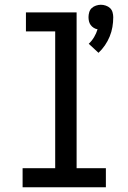

<svg xmlns="http://www.w3.org/2000/svg" viewBox="-20 -787 540 807"><path d="M394 -565 353 -603Q366 -615 375.5 -631Q385 -647 390 -664Q382 -665 374 -670Q366 -675 361 -682Q356 -689 354 -697.5Q352 -706 352 -715Q352 -725 355 -735.5Q358 -746 365.5 -753Q373 -760 383.5 -763.5Q394 -767 404 -767Q414 -767 424.5 -763.5Q435 -760 442.5 -753Q450 -746 453 -735.5Q456 -725 456 -715Q456 -694 452.5 -673.5Q449 -653 441 -633.5Q433 -614 421 -596.5Q409 -579 394 -565ZM75 0V-80H212V-655H89V-735H302V-80H425V0Z"/></svg>

Font: Iosevka Curly Medium
Style: Regular
Weight: 500
Monospace: yes
Designer: Belleve Invis
Foundry: Belleve Invis
Version: Version 22.1.2; ttfautohint (v1.8.4)